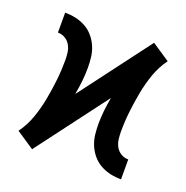

<svg xmlns="http://www.w3.org/2000/svg" viewBox="-102 -623 704 726"><g transform="rotate(20 250.0 -260.0)"><path d="M102 8 66 -16 30 -40Q54 -73 67.5 -111.5Q81 -150 88.5 -190Q96 -230 100.5 -270Q105 -310 105 -351Q105 -366 103 -381.5Q101 -397 93.5 -410.5Q86 -424 72.5 -432Q59 -440 43 -440V-520Q65 -520 86 -515.5Q107 -511 126 -500.5Q145 -490 159 -473.5Q173 -457 181.5 -437Q190 -417 192.5 -395.5Q195 -374 195 -353Q195 -326 192 -298.5Q189 -271 184 -244L398 -528L434 -504L470 -480Q446 -447 432.5 -408.5Q419 -370 411.5 -330Q404 -290 399.5 -250Q395 -210 395 -169Q395 -154 397 -138.5Q399 -123 406.5 -109.5Q414 -96 427.5 -88Q441 -80 457 -80V0Q435 0 414 -4.5Q393 -9 374 -19.5Q355 -30 341 -46.5Q327 -63 318.5 -83Q310 -103 307.5 -124.5Q305 -146 305 -167Q305 -194 308 -221.5Q311 -249 316 -276Z"/></g></svg>

Font: Iosevka SS04 Medium
Style: Regular
Weight: 500
Monospace: yes
Designer: Belleve Invis
Foundry: Belleve Invis
Version: Version 19.0.0; ttfautohint (v1.8.4)